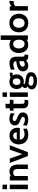

<svg xmlns="http://www.w3.org/2000/svg" viewBox="2108 -2898 1042 5297"><g transform="rotate(-90 2628.5 -249.0)"><path d="M58 0V-500H182V0ZM58 -576V-700H182V-576Z M298 0V-500H414L419 -407L390 -445Q418.5 -469 458 -488.5Q497.5 -508 550 -508Q646 -508 692.5 -444.2Q739 -380.5 739 -279V0H615V-269Q615 -339 591.8 -372.5Q568.5 -406 516 -406Q473.5 -406 446.5 -385.2Q419.5 -364.5 399 -330L422 -391V0Z M973 0 781 -500H903L1026 -154L1149 -500H1271L1079 0Z M1564 10Q1473.5 10 1413.2 -26.2Q1353 -62.5 1323 -122.2Q1293 -182 1293 -253Q1293 -321.5 1321.2 -379.5Q1349.5 -437.5 1404 -472.8Q1458.5 -508 1537 -508Q1609 -508 1657 -478.5Q1705 -449 1729 -399.8Q1753 -350.5 1753 -291Q1753 -274.5 1751 -257.8Q1749 -241 1745 -223H1422Q1429 -176.5 1451.2 -147.8Q1473.5 -119 1505.8 -105.5Q1538 -92 1575 -92Q1618.5 -92 1656 -103.2Q1693.5 -114.5 1725 -133L1731 -28Q1702.5 -13 1660 -1.5Q1617.5 10 1564 10ZM1425 -307H1627Q1627 -329.5 1618.5 -352.2Q1610 -375 1590.2 -390.5Q1570.5 -406 1537 -406Q1489 -406 1461.5 -378Q1434 -350 1425 -307Z M1980 10Q1930.5 10 1890.8 0.5Q1851 -9 1811 -27L1822 -133Q1860.5 -110.5 1897.8 -96.8Q1935 -83 1976 -83Q2013 -83 2032.5 -95Q2052 -107 2052 -133Q2052 -152.5 2041.8 -165Q2031.5 -177.5 2011 -187.5Q1990.5 -197.5 1960 -209Q1914 -226 1881.8 -246Q1849.5 -266 1832.8 -294.2Q1816 -322.5 1816 -364Q1816 -407 1838.5 -440Q1861 -473 1902.5 -491.5Q1944 -510 2001 -510Q2048.5 -510 2086.2 -499.5Q2124 -489 2156 -471L2145 -365Q2111.5 -388.5 2077.5 -403.8Q2043.5 -419 2003 -419Q1971 -419 1953.5 -406Q1936 -393 1936 -369Q1936 -340 1960.5 -325.5Q1985 -311 2039 -290Q2074 -276.5 2099.8 -262Q2125.5 -247.5 2142.5 -230Q2159.5 -212.5 2167.8 -190.2Q2176 -168 2176 -139Q2176 -91.5 2153.2 -58.2Q2130.5 -25 2086.8 -7.5Q2043 10 1980 10Z M2424 10Q2377 10 2347.5 -9.2Q2318 -28.5 2304 -58.5Q2290 -88.5 2290 -121V-398H2219L2230 -500H2290V-610L2414 -623V-500H2524V-398H2414V-172Q2414 -134 2418.5 -117.2Q2423 -100.5 2439 -96.2Q2455 -92 2490 -92H2524L2513 10Z M2605 0V-500H2729V0ZM2605 -576V-700H2729V-576Z M3043 252Q2973 252 2920.8 234.8Q2868.5 217.5 2839.8 185.5Q2811 153.5 2811 109Q2811 71.5 2831.8 42.2Q2852.5 13 2892 -9Q2872 -21 2860 -39Q2848 -57 2848 -80Q2848 -104 2861.8 -121.8Q2875.5 -139.5 2898 -150Q2860 -177 2840.5 -219.2Q2821 -261.5 2821 -311Q2821 -365 2844.5 -410.2Q2868 -455.5 2913.2 -482.8Q2958.5 -510 3024 -510Q3058 -510 3086.8 -501.5Q3115.5 -493 3138 -478Q3153 -486.5 3181.5 -493.2Q3210 -500 3245 -500Q3253.5 -500 3261.2 -500Q3269 -500 3277 -500L3269 -422Q3258 -422 3246.8 -422Q3235.5 -422 3224 -422Q3219.5 -422 3212 -422Q3204.5 -422 3196 -421Q3211 -398 3218.5 -369.5Q3226 -341 3226 -311Q3226 -257 3202.8 -211.8Q3179.5 -166.5 3134.5 -139.2Q3089.5 -112 3024 -112Q3010 -112 2997 -114Q2984 -116 2971 -119Q2960 -114.5 2960 -103Q2960 -89.5 2976.5 -82.5Q2993 -75.5 3028 -70L3114 -59Q3194.5 -48.5 3240.2 -13.5Q3286 21.5 3286 86Q3286 136 3257.2 173.2Q3228.5 210.5 3174 231.2Q3119.5 252 3043 252ZM3048 158Q3111 158 3143.5 142.5Q3176 127 3176 95Q3176 66.5 3153.2 53Q3130.5 39.5 3081 32L2971.5 16Q2947 25.5 2930.5 42.2Q2914 59 2914 86Q2914 122.5 2949.5 140.2Q2985 158 3048 158ZM3024 -204Q3068.5 -204 3091.2 -233.2Q3114 -262.5 3114 -311Q3114 -360 3091.2 -389Q3068.5 -418 3024 -418Q2979 -418 2956 -389Q2933 -360 2933 -311Q2933 -262.5 2956 -233.2Q2979 -204 3024 -204Z M3454 10Q3414 10 3381 -7.8Q3348 -25.5 3328.5 -59Q3309 -92.5 3309 -140Q3309 -182.5 3328.8 -212.8Q3348.5 -243 3380.8 -263.2Q3413 -283.5 3450.8 -295.2Q3488.5 -307 3525.2 -312.5Q3562 -318 3590 -319Q3588 -362 3568 -381.5Q3548 -401 3500 -401Q3466.5 -401 3434.8 -391.8Q3403 -382.5 3363 -363L3352 -464Q3397 -486 3442.2 -497Q3487.5 -508 3534 -508Q3590 -508 3630.5 -488Q3671 -468 3693 -423.8Q3715 -379.5 3715 -307V-172Q3715 -134.5 3718.5 -117.8Q3722 -101 3731.5 -96.5Q3741 -92 3759 -92H3775L3764 10H3719Q3691 10 3669.2 2.8Q3647.5 -4.5 3632 -17.5Q3616.5 -30.5 3607 -48Q3582.5 -20.5 3540.8 -5.2Q3499 10 3454 10ZM3506 -85Q3522.5 -85 3547 -93.8Q3571.5 -102.5 3591 -121V-235Q3556 -233.5 3521 -223.5Q3486 -213.5 3462.5 -194Q3439 -174.5 3439 -145Q3439 -114.5 3455 -99.8Q3471 -85 3506 -85Z M4046 10Q3970 10 3918.2 -25.5Q3866.5 -61 3840.2 -120Q3814 -179 3814 -249Q3814 -319 3840.2 -378Q3866.5 -437 3918.2 -472.5Q3970 -508 4046 -508Q4101 -508 4139 -489.8Q4177 -471.5 4206 -443L4176 -417V-750H4300V0H4183L4177 -85L4213 -59Q4178 -27 4140.5 -8.5Q4103 10 4046 10ZM4064 -92Q4105 -92 4131 -112Q4157 -132 4169.5 -167.2Q4182 -202.5 4182 -249Q4182 -295.5 4169.5 -330.8Q4157 -366 4131 -386Q4105 -406 4064 -406Q4025 -406 3997.5 -386Q3970 -366 3955.5 -330.8Q3941 -295.5 3941 -249Q3941 -202.5 3955.5 -167.2Q3970 -132 3997.5 -112Q4025 -92 4064 -92Z M4642 10Q4560.5 10 4503 -25.5Q4445.5 -61 4415.2 -120Q4385 -179 4385 -249Q4385 -319.5 4415.2 -379Q4445.5 -438.5 4503 -474.2Q4560.5 -510 4642 -510Q4723.5 -510 4781 -474.2Q4838.5 -438.5 4868.8 -379Q4899 -319.5 4899 -249Q4899 -179 4868.8 -120Q4838.5 -61 4781 -25.5Q4723.5 10 4642 10ZM4642 -92Q4704.5 -92 4738.2 -135.8Q4772 -179.5 4772 -249Q4772 -319.5 4738.2 -363.8Q4704.5 -408 4642 -408Q4580 -408 4546 -363.8Q4512 -319.5 4512 -249Q4512 -179.5 4546 -135.8Q4580 -92 4642 -92Z M4985 0V-500H5101L5104 -447Q5123 -468 5157.5 -489Q5192 -510 5233 -510Q5245 -510 5255 -508L5246 -386Q5235 -389 5224.2 -390Q5213.5 -391 5203 -391Q5171.5 -391 5145.5 -376.5Q5119.5 -362 5109 -341V0Z"/></g></svg>

Font: Cabin Resolve
Style: Bold-Resolve
Weight: 700
Designer: Pablo Impallari
Foundry: Pablo Impallari. http://www.impallari.com Igino Marini. http://www.ikern.com
Version: Version 3.001